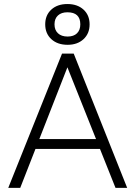

<svg xmlns="http://www.w3.org/2000/svg" viewBox="-20 -910 656 930"><path d="M244 -792Q244 -820 260.8 -835.2Q277.5 -850.5 306.5 -850.5Q369 -850.5 369 -792Q369 -764.5 353 -748.8Q337 -733 307.5 -733Q277.5 -733 260.8 -748.8Q244 -764.5 244 -792ZM414 -792Q414 -836.5 384.5 -863.5Q355 -890.5 306.5 -890.5Q258 -890.5 228.5 -863.5Q199 -836.5 199 -792Q199 -747.5 228.8 -720.2Q258.5 -693 307.5 -693Q355 -693 384.5 -720.2Q414 -747.5 414 -792ZM128.5 -236.5V-188.5H481V-236.5ZM596 0 337 -650.5H280.5L20 0H78L306.5 -584L539.5 0Z"/></svg>

Font: Overused Grotesk Light
Style: Regular
Weight: 300
Designer: RandomMaerks
Version: Version 0.005